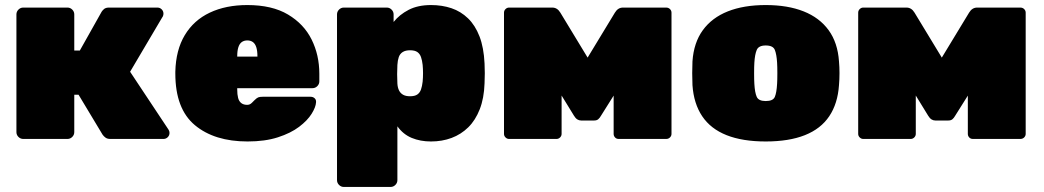

<svg xmlns="http://www.w3.org/2000/svg" viewBox="-20 -550 4132 760"><path d="M72 0Q61 0 53 -8Q45 -16 45 -27V-493Q45 -504 53 -512Q61 -520 72 -520H247Q258 -520 266 -512Q274 -504 274 -493V-350H296L382 -503Q384 -507 391 -513.5Q398 -520 411 -520H603Q613 -520 620 -513Q627 -506 627 -496Q627 -492 625.5 -487.5Q624 -483 622 -481L495 -266L647 -37Q651 -31 651 -24Q651 -14 644 -7Q637 0 627 0H417Q405 0 398 -5Q391 -10 386 -17L291 -175H274V-27Q274 -16 266 -8Q258 0 247 0Z M960 10Q829 10 751.5 -54.5Q674 -119 674 -259Q674 -261 674 -263Q674 -265 674 -266Q676 -352 711.5 -411Q747 -470 810.5 -500Q874 -530 959 -530Q1057 -530 1120 -492.5Q1183 -455 1213.5 -393.5Q1244 -332 1244 -258V-228Q1244 -217 1236 -209Q1228 -201 1217 -201H919Q919 -200 919 -199Q919 -198 919 -196Q919 -176 922.5 -162.5Q926 -149 935 -142Q944 -135 958 -135Q964 -135 968.5 -137Q973 -139 977.5 -143.5Q982 -148 987 -153Q996 -162 1002 -164.5Q1008 -167 1020 -167H1209Q1219 -167 1225.5 -161Q1232 -155 1231 -145Q1230 -126 1213.5 -99.5Q1197 -73 1164 -48Q1131 -23 1080 -6.5Q1029 10 960 10ZM919 -326H999V-327Q999 -349 994.5 -363Q990 -377 981 -383.5Q972 -390 959 -390Q946 -390 937 -383.5Q928 -377 923.5 -363Q919 -349 919 -327Z M1341 190Q1330 190 1322 182Q1314 174 1314 163V-493Q1314 -504 1322 -512Q1330 -520 1341 -520H1511Q1522 -520 1530 -512Q1538 -504 1538 -493V-463Q1561 -492 1597.5 -511Q1634 -530 1686 -530Q1730 -530 1767 -517.5Q1804 -505 1832.5 -477.5Q1861 -450 1878 -406Q1895 -362 1898 -299Q1899 -277 1899 -260Q1899 -243 1898 -220Q1896 -161 1879 -117.5Q1862 -74 1833.5 -46Q1805 -18 1767.5 -4Q1730 10 1686 10Q1644 10 1610 -4Q1576 -18 1553 -50V163Q1553 174 1545 182Q1537 190 1526 190ZM1603 -169Q1622 -169 1632 -176Q1642 -183 1646.5 -196Q1651 -209 1653 -227Q1656 -260 1653 -293Q1651 -311 1646.5 -324Q1642 -337 1632 -344Q1622 -351 1603 -351Q1585 -351 1574 -344Q1563 -337 1558.5 -324Q1554 -311 1553 -293Q1552 -271 1552 -256.5Q1552 -242 1553 -219Q1554 -203 1559.5 -192Q1565 -181 1575.5 -175Q1586 -169 1603 -169Z M1995 0Q1987 0 1981 -6Q1975 -12 1975 -20V-500Q1975 -508 1981 -514Q1987 -520 1995 -520H2166Q2186 -520 2198 -500L2306 -322L2414 -500Q2426 -520 2446 -520H2617Q2626 -520 2632 -514Q2638 -508 2638 -500V-20Q2638 -12 2632 -6Q2626 0 2617 0H2429Q2420 0 2414.5 -6Q2409 -12 2409 -20V-284L2469 -267L2359 -92Q2354 -83 2348 -78Q2342 -73 2332 -73H2280Q2272 -73 2265 -77.5Q2258 -82 2252 -92L2144 -268L2203 -284V-20Q2203 -12 2197 -6Q2191 0 2183 0Z M3011 10Q2919 10 2856 -15Q2793 -40 2759.5 -90Q2726 -140 2721 -213Q2720 -236 2720 -260.5Q2720 -285 2721 -307Q2726 -381 2762 -430.5Q2798 -480 2861 -505Q2924 -530 3011 -530Q3098 -530 3161 -505Q3224 -480 3260 -430.5Q3296 -381 3301 -307Q3303 -285 3303 -260.5Q3303 -236 3301 -213Q3296 -140 3262.5 -90Q3229 -40 3166 -15Q3103 10 3011 10ZM3011 -150Q3040 -150 3047 -166.5Q3054 -183 3056 -218Q3057 -233 3057 -260Q3057 -287 3056 -302Q3054 -335 3047 -352.5Q3040 -370 3011 -370Q2983 -370 2975.5 -352.5Q2968 -335 2966 -302Q2965 -287 2965 -260Q2965 -233 2966 -218Q2968 -183 2975.5 -166.5Q2983 -150 3011 -150Z M3397 0Q3389 0 3383 -6Q3377 -12 3377 -20V-500Q3377 -508 3383 -514Q3389 -520 3397 -520H3568Q3588 -520 3600 -500L3708 -322L3816 -500Q3828 -520 3848 -520H4019Q4028 -520 4034 -514Q4040 -508 4040 -500V-20Q4040 -12 4034 -6Q4028 0 4019 0H3831Q3822 0 3816.5 -6Q3811 -12 3811 -20V-284L3871 -267L3761 -92Q3756 -83 3750 -78Q3744 -73 3734 -73H3682Q3674 -73 3667 -77.5Q3660 -82 3654 -92L3546 -268L3605 -284V-20Q3605 -12 3599 -6Q3593 0 3585 0Z"/></svg>

Font: Rubik Black
Style: Regular
Weight: 900
Designer: Hubert and Fischer
Foundry: Hubert and Fischer
Version: Version 2.300;gftools[0.9.30]